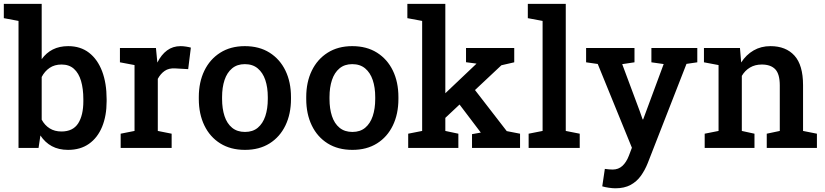

<svg xmlns="http://www.w3.org/2000/svg" viewBox="-30 -782 4361 1015"><path d="M330.1 10.3Q280.3 10.3 244.1 -9.3Q208 -28.8 183.6 -65.9L173.8 0H67.9V-671.4L-9.8 -686V-761.7H190.4V-469.2Q214.4 -502.9 249.3 -520.5Q284.2 -538.1 330.6 -538.1Q395.5 -538.1 440.7 -503.2Q485.8 -468.3 509.8 -405.3Q533.7 -342.3 533.7 -257.3V-247.1Q533.7 -169.9 509.8 -111.8Q485.8 -53.7 440.4 -21.7Q395 10.3 330.1 10.3ZM294.9 -86.9Q355.5 -86.9 383.1 -129.6Q410.6 -172.4 410.6 -247.1V-257.3Q410.6 -313 398.4 -354.2Q386.2 -395.5 360.8 -418.2Q335.4 -440.9 295.4 -440.9Q258.3 -440.9 232.2 -423.1Q206.1 -405.3 190.4 -375V-149.4Q206.5 -119.6 232.7 -103.3Q258.8 -86.9 294.9 -86.9Z M607.9 0V-75.2L681.2 -89.8V-438L604 -452.6V-528.3H794.4L800.8 -461.9L801.8 -451.2Q822.8 -493.2 853.3 -515.6Q883.8 -538.1 924.8 -538.1Q938.5 -538.1 953.9 -535.6Q969.2 -533.2 979 -530.3L964.8 -416.5L896 -420.4Q862.3 -422.4 840.6 -407.2Q818.8 -392.1 804.2 -365.2V-89.8L877.4 -75.2V0Z M1265.1 10.3Q1189 10.3 1134.3 -23.9Q1079.6 -58.1 1050.3 -118.9Q1021 -179.7 1021 -258.8V-269Q1021 -347.7 1050.3 -408.2Q1079.6 -468.8 1134.3 -503.4Q1189 -538.1 1264.2 -538.1Q1340.3 -538.1 1395 -503.7Q1449.7 -469.2 1479 -408.7Q1508.3 -348.1 1508.3 -269V-258.8Q1508.3 -179.7 1479 -118.9Q1449.7 -58.1 1395.3 -23.9Q1340.8 10.3 1265.1 10.3ZM1265.1 -84.5Q1306.2 -84.5 1332.8 -106.7Q1359.4 -128.9 1372.6 -168.2Q1385.7 -207.5 1385.7 -258.8V-269Q1385.7 -319.8 1372.6 -358.9Q1359.4 -397.9 1332.5 -420.4Q1305.7 -442.9 1264.2 -442.9Q1223.6 -442.9 1196.8 -420.4Q1169.9 -397.9 1157 -358.9Q1144 -319.8 1144 -269V-258.8Q1144 -207.5 1157 -168.2Q1169.9 -128.9 1197 -106.7Q1224.1 -84.5 1265.1 -84.5Z M1833 10.3Q1756.8 10.3 1702.1 -23.9Q1647.5 -58.1 1618.2 -118.9Q1588.9 -179.7 1588.9 -258.8V-269Q1588.9 -347.7 1618.2 -408.2Q1647.5 -468.8 1702.1 -503.4Q1756.8 -538.1 1832 -538.1Q1908.2 -538.1 1962.9 -503.7Q2017.6 -469.2 2046.9 -408.7Q2076.2 -348.1 2076.2 -269V-258.8Q2076.2 -179.7 2046.9 -118.9Q2017.6 -58.1 1963.1 -23.9Q1908.7 10.3 1833 10.3ZM1833 -84.5Q1874 -84.5 1900.6 -106.7Q1927.2 -128.9 1940.4 -168.2Q1953.6 -207.5 1953.6 -258.8V-269Q1953.6 -319.8 1940.4 -358.9Q1927.2 -397.9 1900.4 -420.4Q1873.5 -442.9 1832 -442.9Q1791.5 -442.9 1764.6 -420.4Q1737.8 -397.9 1724.9 -358.9Q1711.9 -319.8 1711.9 -269V-258.8Q1711.9 -207.5 1724.9 -168.2Q1737.8 -128.9 1764.9 -106.7Q1792 -84.5 1833 -84.5Z M2127.9 0V-75.2L2201.7 -89.8V-671.4L2123.5 -686V-761.7H2324.2V-89.8L2393.1 -75.2V0ZM2465.3 0V-72.8L2511.7 -81.1L2510.3 -83L2385.3 -248L2459 -334.5L2648.9 -88.9L2719.2 -75.2V0ZM2312.5 -147.9 2257.8 -226.1 2487.3 -443.8 2488.8 -445.8 2433.6 -453.1V-528.3H2688.5V-452.6L2620.6 -437Z M2764.6 0V-75.2L2838.4 -89.8V-671.4L2760.3 -686V-761.7H2960.9V-89.8L3034.7 -75.2V0Z M3223.1 213.4Q3208 213.4 3188.2 210.4Q3168.5 207.5 3153.8 203.1L3167.5 110.8Q3176.3 112.3 3188.7 113.3Q3201.2 114.3 3208.5 114.3Q3239.3 114.3 3260.3 95Q3281.2 75.7 3294.4 41.5L3310.5 -1L3129.9 -443.8L3068.4 -452.6V-528.3H3324.2V-452.6L3259.3 -442.9L3351.1 -196.8L3367.2 -150.9H3370.1L3478.5 -443.4L3413.6 -452.6V-528.3H3656.2V-452.6L3599.1 -444.3L3394.5 79.6Q3379.9 116.7 3358.2 147.2Q3336.4 177.7 3303.5 195.6Q3270.5 213.4 3223.1 213.4Z M3695.3 0V-75.2L3768.6 -89.8V-438L3691.4 -452.6V-528.3H3881.8L3888.2 -451.7Q3914.6 -492.7 3953.9 -515.4Q3993.2 -538.1 4043 -538.1Q4124.5 -538.1 4169.9 -488Q4215.3 -438 4215.3 -331.5V-89.8L4288.6 -75.2V0H4023.4V-75.2L4092.3 -89.8V-330.6Q4092.3 -390.6 4068.4 -415.8Q4044.4 -440.9 3997.1 -440.9Q3961.4 -440.9 3934.8 -425Q3908.2 -409.2 3891.6 -380.9V-89.8L3958.5 -75.2V0Z"/></svg>

Font: Roboto Slab LO Medium
Style: Regular
Weight: 500
Designer: Google
Version: Version 2.000